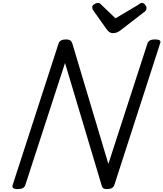

<svg xmlns="http://www.w3.org/2000/svg" viewBox="-20 -1286 1123 1320"><path d="M102 14Q58 14 67 -14L383 -988Q388 -1002 401 -1008.5Q414 -1015 435 -1015Q453 -1015 462.5 -1008.5Q472 -1002 477 -988L725 -159L994 -988Q999 -1002 1012 -1008.5Q1025 -1015 1046 -1015Q1092 -1015 1081 -988L766 -14Q762 0 748.5 7Q735 14 715 14Q699 14 691 9Q683 4 678 -14L427 -853L154 -14Q150 0 137 7Q124 14 102 14ZM956 -1266Q968 -1266 977.5 -1254Q987 -1242 987 -1231Q987 -1221 984 -1216Q981 -1211 976 -1207L813 -1081Q798 -1069 785 -1063.5Q772 -1058 756 -1058Q743 -1058 732.5 -1065Q722 -1072 713 -1085L621 -1215Q616 -1223 615 -1228Q614 -1233 614 -1237Q614 -1249 628.5 -1257.5Q643 -1266 653 -1266Q663 -1266 668 -1261.5Q673 -1257 680 -1250L774 -1160L927 -1251Q934 -1255 941 -1260.5Q948 -1266 956 -1266Z"/></svg>

Font: Playwrite MX
Style: Regular
Weight: 400
Designer: Veronika Burian, José Scaglione
Foundry: TypeTogether
Version: Version 1.002